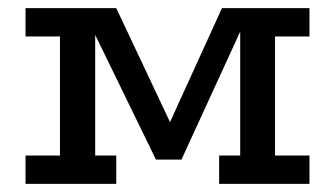

<svg xmlns="http://www.w3.org/2000/svg" viewBox="-20 -454 827 474"><path d="M43 0V-70H128V-364H43V-434H267L416 -118H384L528 -434H744V-364H659V-70H744V0H521V-70H573V-417L590 -413L428 -60H365L194 -411L215 -415V-70H267V0Z"/></svg>

Font: Podkova Medium
Style: Regular
Weight: 500
Designer: Ilya Yudin
Foundry: Cyreal (www.cyreal.org)
Version: Version 2.103